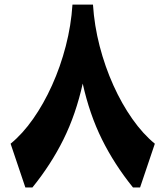

<svg xmlns="http://www.w3.org/2000/svg" viewBox="-20 -830 732 850"><path d="M300.8 -809.6H391.6Q397.5 -717.3 421.1 -626Q444.8 -534.7 481.9 -452.4Q519 -370.1 565.9 -303.5Q612.8 -236.8 665.5 -193.8L600.1 0H568.8Q486.3 -102.1 431.4 -212.9Q376.5 -323.7 346.2 -460Q315.9 -323.7 261 -212.9Q206.1 -102.1 123.5 0H92.3L26.9 -193.8Q79.6 -236.8 126.5 -303.5Q173.3 -370.1 210.4 -452.4Q247.6 -534.7 271.2 -626Q294.9 -717.3 300.8 -809.6Z"/></svg>

Font: Pinar DS4 ExtraBold
Style: Regular
Weight: 800
Designer: Amin Abedi
Version: Version 3.000